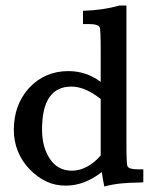

<svg xmlns="http://www.w3.org/2000/svg" viewBox="-20 -670 561 694"><path d="M344 -490Q344 -564 340 -572Q334 -583 303 -583H280V-631Q352 -633 412 -650H437V-151Q437 -74 441 -69Q446 -58 478 -58H498V-11L478 -10Q449 -10 418.5 -7Q388 -4 357 4Q351 -25 348 -48Q285 1 218 1Q180 1 148.5 -13.5Q117 -28 88 -57Q30 -118 30 -201Q30 -291 85 -352Q142 -413 227 -413Q292 -413 344 -374ZM344 -312Q288 -357 238 -357Q132 -357 132 -202Q132 -138 160.5 -95.5Q189 -53 240 -53Q268 -53 295.5 -68Q323 -83 344 -108Z"/></svg>

Font: New Athena Unicode
Style: Bold
Weight: 700
Designer: J. Rusten 1997; rev. by R. Hancock 2001, 2002, rev. by D. Mastronarde 2002-2021
Foundry: Society for Classical Studies (formerly American Philological Association)
Version: Version 5.008